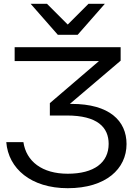

<svg xmlns="http://www.w3.org/2000/svg" viewBox="-20 -811 716 1009"><path d="M57 -490H500L242 -269V-204H331C492 -204 551 -142 551 -55C551 44 474 102 336 102C201 102 118 37 103 -64H13C24 75 143 178 336 178C537 178 645 76 645 -54C645 -176 555 -265 356 -265H347L614 -492V-563H57ZM531 -791H445L336 -682L227 -791H141L284 -628H388Z"/></svg>

Font: Bounded Light
Style: Regular
Weight: 300
Designer: Vlad Churkin
Version: Version 3.0